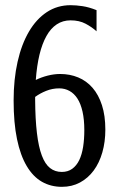

<svg xmlns="http://www.w3.org/2000/svg" viewBox="-20 -703 451 736"><path d="M250.5 -625Q220.7 -625 197.5 -609.6Q174.3 -594.2 158 -564.9Q141.6 -535.6 131.3 -493.2Q121.1 -450.7 117.2 -396.5Q137.7 -406.7 162.6 -413.1Q187.5 -419.4 210.4 -419.4Q248 -419.4 279.8 -406.2Q311.5 -393.1 334.7 -366.5Q357.9 -339.8 370.8 -299.8Q383.8 -259.8 383.8 -206.1Q383.8 -159.2 372.3 -118.9Q360.8 -78.6 339.1 -49.3Q317.4 -20 286.6 -3.4Q255.9 13.2 217.3 13.2Q174.8 13.2 140.6 -6.3Q106.4 -25.9 82.3 -66.7Q58.1 -107.4 45.2 -169.7Q32.2 -231.9 32.2 -317.9Q32.2 -398.9 47.4 -466.1Q62.5 -533.2 90.8 -581.5Q119.1 -629.9 159.4 -656.5Q199.7 -683.1 250.5 -683.1Q271.5 -683.1 296.1 -679.4Q320.8 -675.8 350.1 -664.1V-583Q332.5 -599.1 308.1 -612.1Q283.7 -625 250.5 -625ZM114.7 -321.3Q115.2 -245.6 121.6 -192.6Q127.9 -139.6 140.4 -106.7Q152.8 -73.7 171.9 -58.8Q190.9 -43.9 216.8 -43.9Q240.2 -43.9 256.8 -55.9Q273.4 -67.9 283.7 -89.1Q293.9 -110.4 298.6 -139.9Q303.2 -169.4 303.2 -204.1Q303.2 -244.6 296.4 -274.9Q289.6 -305.2 276.9 -325Q264.2 -344.7 246.3 -354.5Q228.5 -364.3 207 -364.3Q180.7 -364.3 157 -354.7Q133.3 -345.2 114.7 -331.5V-317.9Z"/></svg>

Font: Crushed
Style: Regular
Weight: 400
Width: 3
Designer: Astigmatic (AOETI)
Foundry: Astigmatic (AOETI)
Version: Version 001.000